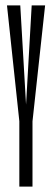

<svg xmlns="http://www.w3.org/2000/svg" viewBox="-20 -695 195 715"><path d="M52 0H101V-243L148 -675H98L77 -305.5L55.5 -675H6L52 -243.5Z"/></svg>

Font: Anybody UltraCondensed Light
Style: Regular
Weight: 300
Width: 1
Version: Version 1.113;gftools[0.9.25]